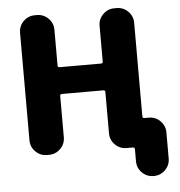

<svg xmlns="http://www.w3.org/2000/svg" viewBox="-59 -811 944 1005"><g transform="rotate(-5 413.0 -308.5)"><path d="M494.1 -322.3Q494.1 -332 484.4 -332H266.6Q256.8 -332 256.8 -322.3V-105.5Q256.8 -70.3 231.9 -45.4Q207 -20.5 171.9 -20.5H161.1Q126 -20.5 101.1 -45.4Q76.2 -70.3 76.2 -105.5V-669.9Q76.2 -705.1 101.1 -730Q126 -754.9 161.1 -754.9H171.9Q207 -754.9 231.9 -730Q256.8 -705.1 256.8 -669.9V-482.4Q256.8 -472.7 266.6 -472.7H484.4Q494.1 -472.7 494.1 -482.4V-669.9Q494.1 -705.1 519 -730Q543.9 -754.9 579.1 -754.9H590.8Q626 -754.9 650.9 -730Q675.8 -705.1 675.8 -669.9V-178.7Q675.8 -168.9 685.5 -168.9H709Q744.1 -168.9 769 -144Q793.9 -119.1 793.9 -84V52.7Q793.9 87.9 769 112.8Q744.1 137.7 709 137.7H707Q671.9 137.7 647 112.8Q622.1 87.9 622.1 52.7V-10.7Q622.1 -20.5 612.3 -20.5H579.1Q543.9 -20.5 519 -45.4Q494.1 -70.3 494.1 -105.5Z"/></g></svg>

Font: Gen Jyuu GothicX Heavy
Style: Bold
Weight: 900
Designer: [Source Han Sans]
Ryoko NISHIZUKA  (kana & ideographs); Paul D. Hunt (Latin, Greek & Cyrillic); Wenlong ZHANG  (bopomofo
Version: Version 1.002.20150607